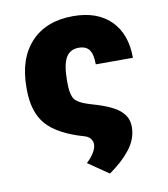

<svg xmlns="http://www.w3.org/2000/svg" viewBox="-83 -623 764 875"><g transform="rotate(-10 299.5 -185.0)"><path d="M313.9 -552.6Q425.1 -552.6 487.4 -490.6Q549.7 -428.6 549.7 -318.2H377.8Q377.8 -364.7 362.7 -385.5Q347.7 -406.2 313.9 -406.2Q273.1 -406.2 254.4 -373.2Q235.8 -340.2 235.8 -268.5V-259.9Q235.8 -235.8 238.1 -220.2Q240.4 -204.5 245.6 -191.9Q250.7 -179.3 261.9 -170.8Q273.1 -162.3 288.4 -155.7Q303.6 -149.1 328.1 -142Q376.8 -128.2 409.1 -113.3Q441.4 -98.4 458.8 -81.5Q476.2 -64.6 483.1 -47.6Q490.1 -30.5 490.1 -8.5Q490.1 19.5 479.9 46Q469.8 72.4 450.6 96.4Q431.5 120.4 408.6 141Q385.7 161.6 355.1 183.2L259.9 117.9Q280.2 99.4 293.5 78.1Q306.8 56.8 306.8 39.1Q306.8 24.5 297.4 12.6Q288 0.7 269.9 -4.3Q149.5 -38.7 98.9 -96.9Q48.3 -155.2 48.3 -259.9V-268.5Q48.3 -402.3 118.4 -477.5Q188.6 -552.6 313.9 -552.6Z"/></g></svg>

Font: Karasuma Gothic
Style: Black
Weight: 900
Designer: Rasmus Andersson / Ryoko Nishizuka
Foundry: Genbu
Version: Version 1.00